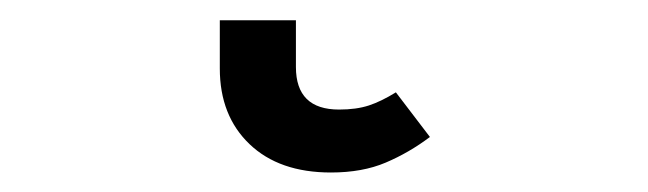

<svg xmlns="http://www.w3.org/2000/svg" viewBox="-20 19 655 194"><path d="M202.1 88.2V39.5H279V86.7Q279 129.7 322.6 129.7Q340 129.7 352.6 125.6Q365.1 121.5 380 112.3L414.4 157.4Q393.3 173.3 369.7 183.3Q346.2 193.3 314.4 193.3Q262.1 193.3 232.1 164.6Q202.1 135.9 202.1 88.2Z"/></svg>

Font: Fira Code Fixed
Style: Regular
Weight: 400
Monospace: yes
Designer: Carrois Corporate, Edenspiekermann AG, Nikita Prokopov
Foundry: Carrois Corporate, Edenspiekermann AG, Nikita Prokopov
Version: Version 5.002